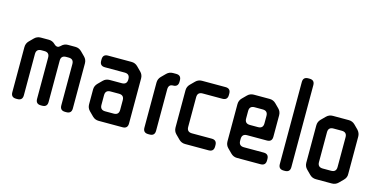

<svg xmlns="http://www.w3.org/2000/svg" viewBox="-71 -1073 2856 1446"><g transform="rotate(15 1356.5 -350.5)"><path d="M100 8H110Q150 8 150 -32V-354Q150 -394 190 -394H213Q253 -394 253 -354V-32Q253 8 293 8H303Q343 8 343 -32V-354Q343 -394 383 -394H402Q442 -394 442 -354V-32Q442 8 482 8H492Q532 8 532 -32V-383Q532 -412 512 -432L480 -464Q459 -485 431 -485H372Q344 -485 323 -464L321 -462Q310 -451 299 -451Q286 -451 273 -464Q252 -485 224 -485H161Q132 -485 112 -465L80 -433Q60 -413 60 -383V-32Q60 8 100 8Z M695 -12Q715 8 744 8H930Q970 8 970 -32V-383Q970 -412 950 -432L917 -465Q897 -485 868 -485H685Q645 -485 645 -445V-434Q645 -394 685 -394H839Q879 -394 879 -354V-351Q879 -311 839 -311H744Q715 -311 695 -291L663 -259Q642 -238 642 -210V-94Q642 -65 662 -45ZM733 -114V-189Q733 -229 773 -229H839Q879 -229 879 -189V-114Q879 -74 839 -74H773Q733 -74 733 -114Z M1130 8H1141Q1181 8 1181 -32V-354Q1181 -394 1216 -394Q1256 -394 1256 -434V-445Q1256 -485 1216 -485H1192Q1163 -485 1143 -465L1110 -432Q1090 -412 1090 -383V-32Q1090 8 1130 8Z M1369 -12Q1389 8 1418 8H1601Q1641 8 1641 -32V-43Q1641 -83 1601 -83H1447Q1407 -83 1407 -123V-354Q1407 -394 1447 -394H1601Q1641 -394 1641 -434V-445Q1641 -485 1601 -485H1418Q1389 -485 1369 -465L1336 -432Q1316 -412 1316 -383V-94Q1316 -65 1336 -45Z M1773 -13Q1794 8 1822 8H2006Q2046 8 2046 -32V-43Q2046 -83 2006 -83H1852Q1812 -83 1812 -123V-137Q1812 -177 1852 -177H2006Q2046 -177 2046 -217V-384Q2046 -413 2026 -433L1994 -465Q1974 -485 1945 -485H1822Q1793 -485 1773 -465L1741 -433Q1721 -413 1721 -384V-94Q1721 -65 1741 -45ZM1812 -297V-355Q1812 -395 1852 -395H1915Q1955 -395 1955 -355V-297Q1955 -257 1915 -257H1852Q1812 -257 1812 -297Z M2186 9H2196Q2236 9 2236 -31V-670Q2236 -710 2196 -710H2186Q2146 -710 2146 -670V-31Q2146 9 2186 9Z M2389 -11Q2409 9 2438 9H2562Q2591 9 2611 -11L2643 -43Q2665 -65 2663 -93V-383Q2663 -411 2643 -433L2611 -465Q2591 -485 2562 -485H2438Q2409 -485 2389 -465L2356 -432Q2336 -412 2336 -383V-93Q2336 -64 2356 -44ZM2427 -122V-354Q2427 -394 2467 -394H2532Q2572 -394 2572 -354V-122Q2572 -82 2532 -82H2467Q2427 -82 2427 -122Z"/></g></svg>

Font: WDXL Lubrifont JP N
Style: Regular
Weight: 400
Designer: [WDXL Lubrifont] Copyright 2020-2022 (c) NightFurySL2001, Skr-ZERO; [ZCOOL QingKe HuangYou] Copyright 2018-2022 (c) The 
Version: Version 2.001;hotconv 1.1.1;makeotfexe 2.6.0